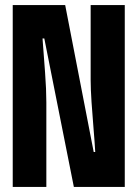

<svg xmlns="http://www.w3.org/2000/svg" viewBox="-20 -734 540 754"><path d="M30 0H162V-332Q162 -382 157 -449Q152 -516 147 -583H154L270 0H470V-714H336V-420Q336 -385 339.5 -332.5Q343 -280 347.5 -227Q352 -174 354 -137H348L236 -714H30Z"/></svg>

Font: Noto Sans Mono Condensed Extra
Style: Regular
Weight: 800
Width: 3
Designer: Monotype Design Team
Foundry: Monotype Imaging Inc.
Version: Version 1.900